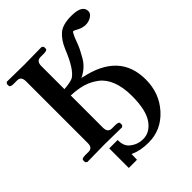

<svg xmlns="http://www.w3.org/2000/svg" viewBox="-237 -777 1094 1094"><g transform="rotate(-45 310.0 -230.5)"><path d="M577.1 -96.2Q577.1 14.6 506.6 92.3Q436 169.9 334 169.9Q269 169.9 224.1 148.9Q223.1 147.9 221.7 147.9Q220.2 147.9 219.2 147V150.9Q218.3 152.8 217.8 191.9H151.9V34.2H219.2Q219.2 80.1 243.2 102.1Q279.3 134.3 327.1 133.8Q381.3 133.8 418.2 80.8Q455.1 27.8 455.1 -85Q455.1 -154.8 436 -204.3Q417 -253.9 381.1 -281Q345.2 -308.1 304.2 -320.1Q263.2 -332 210 -334V-74.2Q210 -35.2 243.2 -35.2H269Q297.9 -35.2 297.9 -22.9V-7.8L289.1 1Q189 -1 149.9 -1L8.8 1L-1 -7.8V-22.9Q-1 -35.2 27.8 -35.2H55.2Q87.4 -35.2 86.9 -74.2V-570.8Q86.9 -610.8 55.2 -610.8H27.8Q-1 -610.8 -1 -623V-638.2L7.8 -647Q107.9 -645 147 -645L288.1 -647L297.9 -638.2V-623Q297.9 -610.8 269 -610.8H243.2Q210 -610.8 210 -570.8V-384.8Q258.8 -388.7 282.2 -398.9Q327.1 -425.8 374 -542Q396 -595.2 429.4 -624Q462.9 -652.8 532.2 -652.8Q621.1 -652.8 621.1 -603Q621.1 -584 600.6 -571Q580.1 -558.1 556.2 -558.1Q531.2 -558.1 506.8 -570.8Q485.8 -583 478 -583Q476.1 -583 471.4 -575Q466.8 -566.9 460.9 -554Q455.1 -541 451.2 -528.8Q441.4 -502 432.6 -483.9Q423.8 -465.8 408.4 -439Q393.1 -412.1 371.1 -392.6Q349.1 -373 321.8 -360.8Q337.9 -360.8 338.9 -358.9L329.1 -359.9Q577.1 -310.1 577.1 -96.2Z"/></g></svg>

Font: Linux Libertine
Style: Bold
Weight: 700
Designer: Philipp H. Poll
Foundry: Philipp H. Poll
Version: Version 5.0.3